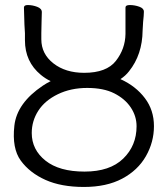

<svg xmlns="http://www.w3.org/2000/svg" viewBox="-20 -725 667 762"><path d="M458 -411Q459 -410 460 -410Q519 -383 555 -335.5Q591 -288 591 -224.5Q591 -161 559 -105Q527 -49 465 -16Q403 17 313 17Q223 17 160.5 -11Q98 -39 62.5 -87.5Q27 -136 37 -226Q47 -316 150 -385Q165 -395 181 -403Q160 -413 142 -428Q79 -480 79 -565V-593L77 -627L75 -695Q75 -705 90 -705Q109 -705 127.5 -698Q146 -691 146 -677Q146 -656 145 -640L144 -593V-569Q144 -511 192 -473.5Q240 -436 314 -436Q403 -436 440 -483.5Q477 -531 478 -590V-695Q478 -705 495 -705Q514 -705 532.5 -698.5Q551 -692 551 -679V-677Q551 -665 548 -638Q547 -628 546 -604Q545 -508 492 -442Q478 -424 458 -411ZM522 -224Q522 -264 499 -298.5Q476 -333 433.5 -354.5Q391 -376 326 -376Q261 -376 209.5 -351Q158 -326 132 -285.5Q106 -245 106 -197Q106 -131 160.5 -87.5Q215 -44 315.5 -44Q416 -44 469 -95.5Q522 -147 522 -224Z"/></svg>

Font: QiushuiShotai
Style: Regular
Weight: 600
Designer: Fontworks Inc.
Foundry: Fontworks Inc.
Version: Version 1.250